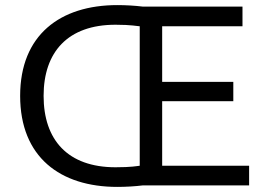

<svg xmlns="http://www.w3.org/2000/svg" viewBox="-20 -723 1031 753"><path d="M957 4V-73H616V-326H895V-402H616V-620H931V-697H541C509 -701 472 -703 440 -703C216 -703 59 -586 59 -347C59 -107 216 10 440 10C473 10 509 8 541 4ZM528 -73C518 -72 497 -67 433 -67C246 -67 151 -174 151 -347C151 -519 246 -626 433 -626C496 -626 520 -620 528 -620Z"/></svg>

Font: Repo
Style: Regular
Weight: 400
Designer: Stefan Peev
Foundry: Context Ltd
Version: Version 0.000